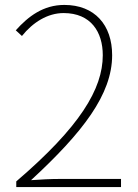

<svg xmlns="http://www.w3.org/2000/svg" viewBox="-20 -759 561 779"><path d="M46 0H471V-33H225C186 -33 146 -31 106 -28C316 -222 435 -376 435 -535C435 -658 364 -739 241 -739C156 -739 95 -693 44 -636L69 -613C113 -668 173 -706 238 -706C349 -706 397 -629 397 -535C397 -398 304 -244 46 -23Z"/></svg>

Font: Noto Sans CJK Thin
Style: Regular
Weight: 100
Designer: Ryoko NISHIZUKA (kana & ideographs); Paul D. Hunt (Latin, Greek & Cyrillic); Wenlong ZHANG (bopomofo); Sandoll Communica
Foundry: Adobe Systems Incorporated
Version: Version 1.000;PS 1;hotconv 1.0.78;makeotf.lib2.5.61930